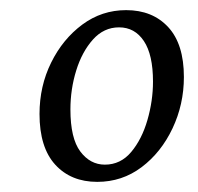

<svg xmlns="http://www.w3.org/2000/svg" viewBox="-20 -599 390 379"><path d="M172 -240Q120 -240 89 -274Q58 -308 58 -374Q58 -429 81 -475.5Q104 -522 142.5 -550.5Q181 -579 229 -579Q281 -579 312 -545.5Q343 -512 343 -447Q343 -393 320.5 -345.5Q298 -298 259.5 -269Q221 -240 172 -240ZM187 -274Q218 -274 239 -299Q260 -324 271 -362Q282 -400 282 -438Q282 -491 264 -518Q246 -545 215 -545Q185 -545 163.5 -521Q142 -497 130.5 -460Q119 -423 119 -383Q119 -326 138.5 -300Q158 -274 187 -274Z"/></svg>

Font: Yrsa Light
Style: Italic
Weight: 300
Italic angle: -7.10001°
Designer: Anna Giedrys (Yrsa+Rasa design), David Brezina (Yrsa art-direction, Rasa art-direction, design)
Foundry: Rosetta Type Foundry
Version: Version 2.004